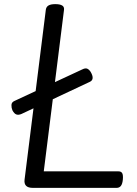

<svg xmlns="http://www.w3.org/2000/svg" viewBox="-20 -910 665 930"><path d="M139 0Q94 0 99 -40L202 -863Q204 -877 215 -883.5Q226 -890 248 -890Q270 -890 281 -883.5Q292 -877 290 -862L192 -80H554Q567 -80 572 -71Q577 -62 575 -40Q573 -19 565.5 -9.5Q558 0 545 0ZM84 -358Q70 -352 59.5 -355.5Q49 -359 40 -376Q35 -388 35.5 -401.5Q36 -415 50 -421L379 -574Q393 -581 402 -577.5Q411 -574 419 -562Q440 -526 416 -514Z"/></svg>

Font: Playwrite GB J
Style: Italic
Weight: 400
Italic angle: -7.01216°
Designer: Veronika Burian, José Scaglione
Foundry: TypeTogether
Version: Version 1.002